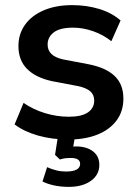

<svg xmlns="http://www.w3.org/2000/svg" viewBox="-20 -535 541 750"><path d="M248 10Q183 10 128.5 -5.5Q74 -21 37 -49L72 -133Q110 -107 156 -93Q202 -79 249 -79Q299 -79 323.5 -96Q348 -113 348 -142Q348 -165 332.5 -178.5Q317 -192 283 -199L183 -218Q119 -232 85.5 -266Q52 -300 52 -355Q52 -402 77.5 -438Q103 -474 150.5 -494.5Q198 -515 262 -515Q318 -515 367.5 -500Q417 -485 451 -455L415 -374Q384 -399 344 -413Q304 -427 266 -427Q214 -427 190 -408.5Q166 -390 166 -361Q166 -339 180.5 -324.5Q195 -310 226 -303L326 -284Q393 -271 427.5 -238.5Q462 -206 462 -150Q462 -100 435 -64Q408 -28 360 -9Q312 10 248 10ZM249 195Q219 195 192.5 189.5Q166 184 146 174L164 118Q182 126 200 130.5Q218 135 238 135Q265 135 279 127.5Q293 120 293 105Q293 82 256 82Q246 82 236.5 83Q227 84 214 88L195 70L209 -20H276L263 56L231 45Q242 41 254.5 39Q267 37 277 37Q318 37 343 56Q368 75 368 109Q368 148 335 171.5Q302 195 249 195Z"/></svg>

Font: Mulish ExtraLight
Style: Regular
Weight: 200
Designer: Vernon Adams
Foundry: Vernon Adams
Version: Version 3.603